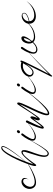

<svg xmlns="http://www.w3.org/2000/svg" viewBox="1136 -1756 889 3202"><g transform="rotate(-90 1581.0 -154.5)"><path d="M211.3 -168.2C231.8 -232.2 162.1 -256.8 109.5 -231.4C79.8 -217.1 61.2 -195.5 48.9 -173.6C26.4 -133.3 23.3 -75.4 57 -33.7C113.3 38.2 241.3 -16 310 -49.8C383.9 -86.1 435.9 -122.3 482.9 -154.7C483.1 -154.8 483.3 -155.1 483.3 -155.4C483.3 -155.9 482.9 -156.3 482.4 -156.3C479.4 -156.3 463.3 -144 434.5 -127.3C379.1 -95.2 255.1 -29.1 167.9 -21.5C126.6 -17.9 96.3 -27.1 80.4 -50.9C55.6 -89.5 70.6 -133 87.7 -160.8C101.3 -182.7 142.7 -231.5 186.6 -206.7C208.4 -194.4 202.6 -139.5 185.9 -125.9C185.7 -125.8 185.5 -125.5 185.5 -125.3C185.5 -124.9 185.8 -124.6 186.2 -124.6C189.4 -124.6 194.1 -134.4 196.8 -138.4C201 -144.9 207.3 -155.7 211.3 -168.2Z M744.3 -536.7C751.6 -564.9 738.9 -581.7 710.6 -578C689.2 -575.3 672.8 -559.9 659.2 -545.8C641.5 -527.5 623.5 -502.7 606.2 -475.4C546.1 -380.6 497.2 -268.6 459.1 -168.7C443.1 -126.6 421.5 -74 413.6 -24.3C411.1 -8.1 419.7 16.1 437.3 -1.4C450.1 -14.9 457.4 -28.6 469.7 -46.2C486.6 -70.2 505.6 -96.5 525.7 -122C553.4 -157.1 572.9 -178.3 590.3 -193.6C598.8 -201 630.5 -228.9 648.1 -218.7C660.6 -211.4 644.2 -163.8 641.6 -154.1C624.8 -90.9 597.7 -22.2 580.2 46.1C565.9 102.4 547.5 198.8 611.8 213.7C627.8 217.4 640.7 210.3 650.5 203.4C662.5 195 674.7 182.2 686.8 166.9C748.9 88.2 813.5 -36.1 859.6 -123.3C865.5 -134.4 870.7 -144.4 877 -152C816.8 -61.4 750.7 73.3 676.5 158.4C664 172.7 652.3 183.5 641.6 189.8C619.4 203.1 599.9 189.9 593.6 170.8C589.4 158.1 589 141.2 591.4 121.3C603 25.2 649.5 -61.6 672 -146C680.7 -178.6 691.5 -244.6 644 -242.1C617.2 -240.1 592.1 -214.6 578.7 -202.4C562.1 -187.3 541.3 -166 513.1 -132.3C487.6 -101.7 466.3 -73.4 443.8 -44.4C456.6 -88.4 474.1 -134.6 489.4 -174.1C551.9 -248.3 634.9 -348.6 696 -442.9C711.8 -467.2 725.3 -490.2 734.3 -509.9C738.8 -519.6 742.2 -528.6 744.3 -536.7ZM731.6 -555.6C735.4 -542.3 728 -526.8 723.1 -514.8C703 -466.5 666.4 -413.5 635.5 -369.6C582 -293.6 540.1 -240.8 492.7 -182.8C529.3 -276.5 570.6 -374.4 624.6 -464C641 -491.1 657.6 -515 673.4 -532.5C680 -539.7 724.3 -581.6 731.6 -555.6ZM608.1 212.5C609.2 212.9 610.3 213.3 611.4 213.6C610.3 213.3 609.2 212.9 608.1 212.5Z M1004.8 -313.1C983.6 -331.8 945.2 -290 968.1 -270.5C977.4 -262.5 993.2 -265.7 1003.2 -277.4C1013.2 -289.1 1013.9 -305.1 1004.8 -313.1ZM957.8 -229.1C957.8 -238 950.5 -245.5 941.4 -245.5C932.6 -245.5 929.3 -240.3 924.1 -233.8C900 -203 872.3 -162.8 854 -125.6C839 -94.9 818.9 -30.4 861.5 -9C889.1 5.2 920.8 -0.7 949 -11C1007.9 -32.5 1085.9 -94.5 1122.5 -124.4C1133.3 -133.2 1148.8 -148.5 1160.4 -157.9C1160.5 -158.1 1160.6 -158.3 1160.6 -158.5C1160.6 -158.9 1160.3 -159.4 1159.9 -159.2C1158.5 -158.5 1156.4 -156.5 1154.2 -154.8C1103.5 -114.2 1026.1 -48.7 944.2 -26C915.6 -18 869.8 -14.2 864.1 -42.9C859.4 -67.1 876 -95.7 883.5 -111.1C902 -148.8 929.4 -187.2 954.1 -218.7C956.1 -221.2 957.8 -225.8 957.8 -229.1Z M1451.2 -216C1458.1 -232.6 1495.5 -318.2 1453.8 -312.4C1443.3 -310 1438.3 -298.9 1432.4 -290.4C1369.3 -200.5 1308.8 -88.1 1243.5 -5.9C1232.8 7.6 1221.4 20.8 1211.6 30.1C1223.1 2.1 1237.8 -29.3 1242.1 -63.5C1244.5 -82.7 1231.8 -102 1213.6 -87C1203.3 -78.4 1196.5 -67.7 1187.3 -55.1C1149.3 -3 1127 33.1 1084.3 81.1C1077.4 88.9 1070.8 95.7 1065.1 100.7C1085.8 25.1 1140.6 -76.2 1172 -142C1173 -144 1173.7 -147.5 1173.7 -149.8C1173.7 -159.8 1165.5 -168 1155.4 -168C1148.4 -168 1141.4 -162.8 1138.5 -156.7C1110 -97 1062.8 5.7 1043.3 76.4C1039.1 91.7 1030 119.6 1046 129.1C1058.7 136.6 1070.6 124.2 1077 117.9C1105.5 89.7 1136.1 42.4 1157.7 13C1167.7 -0.7 1186.7 -25.6 1201.9 -43.4C1190.8 -18.1 1176.4 5.5 1175.7 39.1C1175.2 62.2 1193.2 73.1 1211.2 58.2C1228.4 43.9 1241.3 24 1255.9 3.4C1306.3 -67.4 1367.3 -161.4 1420.4 -238.1C1429.3 -251 1437.5 -262.5 1444.4 -271.6C1439 -256 1433.5 -243.1 1426.2 -226.7C1386.9 -137.8 1337.9 -46.2 1301 42.2C1285.7 78.8 1269.2 118.1 1261.9 160.1C1256.7 190.3 1260.3 222.5 1291.5 221.6C1310.8 221 1326.6 212.1 1340.8 203.3C1357.9 192.7 1376.5 178 1395.9 160.4C1467.4 96 1575.7 -38.1 1625.7 -105.3C1649.4 -137.2 1656.6 -147.5 1656.6 -148.4C1656.6 -149 1656.2 -149.4 1655.6 -149.4C1655.3 -149.4 1655 -149.3 1654.8 -149C1654.8 -149 1646.6 -138.5 1622 -108.2C1599.1 -79.9 1555.2 -26.4 1506.6 27.1C1467.4 70.3 1424.2 114.5 1384.6 147.4C1358 169.5 1337.9 186.2 1308.3 195.6C1295.8 199.5 1286.4 202.2 1286.2 187.2C1286 169.2 1292.2 150.9 1297.7 134.3C1338.1 11.6 1402.8 -99 1451.2 -216Z M1783.8 -313.1C1762.6 -331.8 1724.2 -290 1747.1 -270.5C1756.4 -262.5 1772.2 -265.7 1782.2 -277.4C1792.2 -289.1 1792.9 -305.1 1783.8 -313.1ZM1736.8 -229.1C1736.8 -238 1729.5 -245.5 1720.4 -245.5C1711.6 -245.5 1708.3 -240.3 1703.1 -233.8C1679 -203 1651.3 -162.8 1633 -125.6C1618 -94.9 1597.9 -30.4 1640.5 -9C1668.1 5.2 1699.8 -0.7 1728 -11C1786.9 -32.5 1864.9 -94.5 1901.5 -124.4C1912.3 -133.2 1927.8 -148.5 1939.4 -157.9C1939.5 -158.1 1939.6 -158.3 1939.6 -158.5C1939.6 -158.9 1939.3 -159.4 1938.9 -159.2C1937.5 -158.5 1935.4 -156.5 1933.2 -154.8C1882.5 -114.2 1805.1 -48.7 1723.2 -26C1694.6 -18 1648.8 -14.2 1643.1 -42.9C1638.4 -67.1 1655 -95.7 1662.5 -111.1C1681 -148.8 1708.4 -187.2 1733.1 -218.7C1735.1 -221.2 1736.8 -225.8 1736.8 -229.1Z M2171.5 -239.6C2175.5 -254.5 2163.8 -267.1 2152 -253.9C2149.2 -250.7 2146.1 -245.7 2143.5 -241.5C2141.8 -243.2 2138.5 -245 2136.2 -245.6C2123.9 -248.9 2106.1 -252.5 2084.4 -252.2C2046.7 -251.8 2004.9 -235.9 1983 -222.7C1950.4 -202.9 1906.3 -161.6 1904 -109.4C1902.2 -66.5 1939 -31.9 1984.8 -40.8C2032.4 -50.1 2071.8 -105.7 2090.6 -131.7C2097.9 -141.9 2105.8 -153.3 2115.3 -167.7C2055.2 -45.4 1994.8 72 1935.4 193.4C1921.4 222.2 1910.3 237 1905.5 259.2C1902.8 271.3 1917.1 274.7 1923.1 264.6C1927.9 254.8 1935.5 248.7 1944.1 239.2C1998.7 179.4 2057.5 122.7 2122.9 58.5C2204.1 -21.2 2259.3 -75.7 2329.7 -141.3C2333.7 -145 2340.5 -150.8 2341.7 -152.6C2341.9 -152.9 2341.4 -153.4 2341.1 -153.2C2338.9 -152.2 2333 -146.3 2328.7 -142.4C2214.1 -39.7 2063.6 101.1 1949.2 213.5C2013.3 90.6 2076.8 -28 2137 -157.2C2152 -189.4 2164.1 -211.4 2171.5 -239.6ZM2033.7 -210.2C2061.1 -219.6 2099.9 -221.2 2127.5 -213.8C2104.4 -173 2083.1 -136.6 2052.9 -103.9C2032.3 -81.7 1992.6 -41.6 1951.2 -64.6C1926.4 -79.4 1925.3 -108.2 1940.3 -135.4C1953.3 -159.1 1979.7 -182.1 2000.1 -194.4C2007.1 -198.7 2018.7 -205 2033.7 -210.2ZM1937.4 -48.6C1937.7 -48.4 1938 -48.2 1938.3 -48.1C1938 -48.2 1937.7 -48.4 1937.4 -48.6Z M2383.7 -250.9C2378.8 -250.9 2372.7 -247.7 2369.9 -243.8C2369.9 -243.8 2369.1 -242.7 2368.2 -241.4C2344.4 -206.9 2321.4 -168.1 2301.7 -114.9C2286.9 -75.2 2273.8 -12.5 2312.8 12.4C2361.7 43.7 2424.2 5.5 2451.1 -17.3C2461.9 -26.4 2471.7 -36.1 2480.3 -45.5C2499 -24.7 2528.3 -12.6 2568.3 -13.6C2676.4 -16.3 2757.9 -81.9 2803.5 -140C2811.5 -150.2 2815.4 -156.4 2815.4 -156.7C2815.4 -156.9 2815.2 -157.1 2815 -157.1C2814.9 -157.1 2814.8 -157 2814.8 -156.9C2814.8 -156.9 2811.6 -152.8 2801.3 -141.8C2754.5 -92.3 2672.2 -31 2568.3 -33.9C2534.3 -34.9 2510.9 -46.1 2498 -66C2524.3 -98.4 2556.4 -139.1 2572.4 -182.3C2581.9 -207.9 2579.9 -243 2547.1 -243C2518.1 -243 2495.4 -223 2481.5 -202.8C2456.4 -166.2 2443.4 -98.9 2472.6 -55.3C2453.6 -35.5 2428.6 -14.3 2401.5 -2.8C2365.8 12.4 2317.5 7.1 2311.5 -26.8C2306.7 -54.1 2318.9 -83.1 2328 -104.5C2349.6 -155 2373.4 -189.4 2397.4 -224.2C2399.2 -226.6 2400.5 -231 2400.5 -234C2400.5 -243.3 2393 -250.9 2383.7 -250.9ZM2545.6 -202.9C2548.4 -184.7 2541.9 -169.7 2535.1 -152.3C2524.3 -124.5 2508.6 -97.9 2492.1 -77.5C2474.2 -123.2 2501.6 -181 2530.3 -197.9C2536.4 -201.5 2541.5 -202.7 2545.6 -202.9Z M2968.6 -199.1C2966.5 -242.5 2910.1 -243.5 2873.1 -229.4C2826.3 -211.5 2775 -161.8 2789 -88.6C2800 -31.3 2853.9 5.1 2929.8 -1.8C3036.8 -11.5 3109.3 -82.8 3158.5 -148.4C3159.6 -149.8 3162 -151.7 3162 -153.2C3162 -153.5 3161.8 -153.7 3161.5 -153.7C3160.4 -153.7 3158.5 -150.4 3157.5 -149.2C3108.8 -94.8 3033 -27.6 2928.6 -28.7C2868.2 -29.4 2832.9 -56.2 2827.7 -108.8C2871.4 -118.1 2941.4 -139 2962.5 -175.1C2967.1 -183 2969 -191.1 2968.6 -199.1ZM2882.5 -209.5C2902.8 -221.3 2957.7 -240.3 2959.8 -198.7C2960.6 -182.4 2950 -171 2939.4 -162.4C2914.6 -142.5 2859.8 -124.9 2827.2 -117.7C2826.4 -160.2 2853.4 -192.3 2882.5 -209.5Z"/></g></svg>

Font: Sinatra
Style: Regular
Weight: 400
Designer: Fahmi
Version: Version 0.1